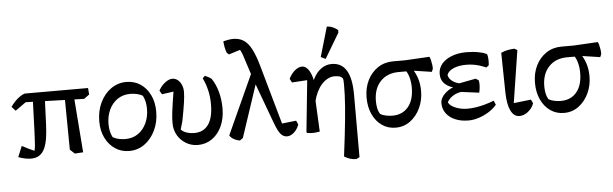

<svg xmlns="http://www.w3.org/2000/svg" viewBox="-56 -976 4510 1413"><g transform="rotate(-5 2198.5 -270.0)"><path d="M58 -348 30 -379Q43 -398 60.5 -416.5Q78 -435 98 -449Q118 -463 135 -468H603L607 -420L568 -391L137 -404ZM140 13Q121 13 98 8.5Q75 4 47 -6L80 -86Q103 -73 125.5 -62.5Q148 -52 170 -42Q175 -55 177 -82Q179 -109 180.5 -140.5Q182 -172 183 -198L192 -450L281 -448L272 -229Q270 -175 263.5 -131Q257 -87 243 -54.5Q229 -22 204 -4.5Q179 13 140 13ZM464 4 430 -28 426 -439 492 -442 526 0Z M865 20Q807 20 761.5 -10.5Q716 -41 690 -94Q664 -147 664 -216Q664 -293 693.5 -354.5Q723 -416 773.5 -452Q824 -488 887 -488Q946 -488 991 -458Q1036 -428 1062 -374.5Q1088 -321 1088 -252Q1088 -175 1058.5 -113.5Q1029 -52 979 -16Q929 20 865 20ZM844 -70Q899 -70 938.5 -97.5Q978 -125 1000 -172Q1022 -219 1022 -278Q1022 -335 1000 -376Q981 -388 956 -393Q931 -398 908 -398Q854 -398 814 -370.5Q774 -343 752 -296Q730 -249 730 -190Q730 -133 752 -92Q772 -80 797 -75Q822 -70 844 -70Z M1373 20Q1325 20 1285.5 -3.5Q1246 -27 1223 -66.5Q1200 -106 1200 -155Q1200 -175 1201 -192.5Q1202 -210 1205 -236.5Q1208 -263 1214.5 -305.5Q1221 -348 1232 -417L1257 -391L1141 -375L1125 -403Q1142 -436 1171.5 -459Q1201 -482 1226 -482Q1248 -482 1265.5 -468.5Q1283 -455 1293.5 -431.5Q1304 -408 1304 -378Q1304 -349 1297 -299.5Q1290 -250 1273 -163L1256 -105Q1268 -89 1295.5 -79.5Q1323 -70 1354 -70Q1422 -70 1458 -120.5Q1494 -171 1494 -271Q1494 -327 1482 -376.5Q1470 -426 1450 -465L1467 -483Q1483 -476 1495 -469.5Q1507 -463 1516 -455Q1545 -412 1560.5 -354.5Q1576 -297 1576 -232Q1576 -159 1550 -102Q1524 -45 1478 -12.5Q1432 20 1373 20Z M2032 14Q2004 14 1984 -10Q1964 -34 1941 -97L1823 -417Q1813 -445 1800 -486.5Q1787 -528 1771 -576Q1762 -606 1755 -623Q1748 -640 1740 -653.5Q1732 -667 1719 -685L1770 -659L1658 -624L1643 -637Q1636 -652 1631 -677.5Q1626 -703 1625 -724Q1645 -729 1664.5 -732Q1684 -735 1699 -735Q1743 -735 1775 -714.5Q1807 -694 1832 -647Q1857 -600 1879 -522L2011 -54L1973 -80L2108 -95L2121 -66Q2108 -30 2083 -8Q2058 14 2032 14ZM1683 14Q1668 12 1652 5.5Q1636 -1 1624.5 -10.5Q1613 -20 1608 -30L1813 -480L1849 -432L1706 -2Z M2525 225Q2478 225 2436 198Q2446 120 2453.5 55Q2461 -10 2466.5 -64.5Q2472 -119 2475.5 -165Q2479 -211 2480.5 -251Q2482 -291 2482 -327Q2482 -366 2478 -374Q2470 -386 2455.5 -391Q2441 -396 2416 -396Q2391 -396 2366.5 -383Q2342 -370 2321.5 -347Q2301 -324 2285.5 -292Q2270 -260 2261 -221L2249 -266L2241 -295Q2247 -352 2270 -395.5Q2293 -439 2327.5 -463.5Q2362 -488 2404 -488Q2549 -488 2549 -250V213ZM2181 2 2176 -5 2218 -415 2245 -387 2102 -378 2087 -406Q2105 -443 2132 -465.5Q2159 -488 2185 -488Q2215 -488 2238 -451Q2250 -431 2258.5 -401.5Q2267 -372 2270 -337L2261 -267L2274 0Q2259 3 2241 4.5Q2223 6 2206.5 5Q2190 4 2181 2ZM2364 -529 2329 -546 2393 -765Q2409 -765 2423.5 -760.5Q2438 -756 2451 -748.5Q2464 -741 2474 -732V-714Z M2834 20Q2777 20 2733 -10.5Q2689 -41 2664 -95Q2639 -149 2639 -218Q2639 -291 2667 -347Q2695 -403 2744 -435.5Q2793 -468 2856 -468H2946L3126 -478Q3131 -469 3135 -452.5Q3139 -436 3141.5 -418.5Q3144 -401 3143 -387L3134 -366L3001 -386H2891Q2806 -386 2755.5 -332.5Q2705 -279 2705 -187Q2705 -162 2709.5 -137.5Q2714 -113 2727 -91Q2745 -80 2770 -75Q2795 -70 2817 -70Q2892 -70 2934.5 -121.5Q2977 -173 2977 -264Q2977 -305 2967 -340.5Q2957 -376 2939 -398L2993 -400Q3015 -370 3029 -327.5Q3043 -285 3043 -232Q3043 -165 3016 -107.5Q2989 -50 2942 -15Q2895 20 2834 20Z M3373 14Q3317 14 3274.5 -4Q3232 -22 3208 -54.5Q3184 -87 3184 -130Q3184 -169 3222 -203.5Q3260 -238 3316 -251V-262L3451 -288L3472 -274Q3475 -264 3475.5 -248.5Q3476 -233 3474 -215.5Q3472 -198 3468 -183L3336 -200Q3315 -198 3294 -188.5Q3273 -179 3256.5 -164.5Q3240 -150 3232 -132Q3243 -107 3283.5 -90Q3324 -73 3373 -73Q3403 -73 3435.5 -78Q3468 -83 3502 -92.5Q3536 -102 3569 -115L3582 -84Q3559 -56 3524 -34Q3489 -12 3449.5 1Q3410 14 3373 14ZM3380 -228 3316 -232Q3256 -239 3223 -268.5Q3190 -298 3190 -345Q3190 -387 3216.5 -419Q3243 -451 3290.5 -469.5Q3338 -488 3399 -488Q3447 -488 3491 -479.5Q3535 -471 3551 -459Q3556 -444 3557 -419Q3558 -394 3555 -377L3536 -363Q3512 -374 3487.5 -381.5Q3463 -389 3439 -392.5Q3415 -396 3389 -396Q3334 -396 3295.5 -379Q3257 -362 3247 -333Q3250 -314 3265 -298Q3280 -282 3304 -272Q3328 -262 3357 -259Z M3748 14Q3708 14 3685 -32Q3662 -78 3660 -164L3655 -461Q3678 -472 3703 -477Q3728 -482 3754 -483L3775 -471L3710 -54L3685 -81L3843 -99L3856 -71Q3847 -45 3829.5 -26Q3812 -7 3791 3.5Q3770 14 3748 14Z M4078 20Q4021 20 3977 -10.5Q3933 -41 3908 -95Q3883 -149 3883 -218Q3883 -291 3911 -347Q3939 -403 3988 -435.5Q4037 -468 4100 -468H4190L4370 -478Q4375 -469 4379 -452.5Q4383 -436 4385.5 -418.5Q4388 -401 4387 -387L4378 -366L4245 -386H4135Q4050 -386 3999.5 -332.5Q3949 -279 3949 -187Q3949 -162 3953.5 -137.5Q3958 -113 3971 -91Q3989 -80 4014 -75Q4039 -70 4061 -70Q4136 -70 4178.5 -121.5Q4221 -173 4221 -264Q4221 -305 4211 -340.5Q4201 -376 4183 -398L4237 -400Q4259 -370 4273 -327.5Q4287 -285 4287 -232Q4287 -165 4260 -107.5Q4233 -50 4186 -15Q4139 20 4078 20Z"/></g></svg>

Font: Eczar
Style: Regular
Weight: 400
Designer: Vaibhav Singh
Foundry: Rosetta Type Foundry
Version: Version 2.000